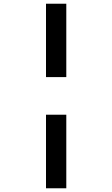

<svg xmlns="http://www.w3.org/2000/svg" viewBox="-20 -779 603 1031"><path d="M227 -365V-759H336V-365ZM227 232V-163H336V232Z"/></svg>

Font: Noto Sans Mono SemiCondensed
Style: Bold
Weight: 700
Width: 4
Designer: Monotype Design Team
Foundry: Monotype Imaging Inc.
Version: Version 2.014